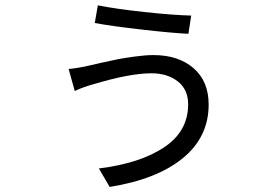

<svg xmlns="http://www.w3.org/2000/svg" viewBox="-20 -656 1040 731"><path d="M696.3 -258.8Q696.3 -315.4 656.7 -346.2Q617.2 -377 556.6 -377Q473.6 -377 331.1 -334Q295.9 -324.2 264.6 -309.6L241.2 -393.6Q264.6 -394.5 314.5 -405.3Q322.3 -407.2 363.3 -416.5Q404.3 -425.8 429.7 -430.7Q455.1 -435.5 494.6 -440.9Q534.2 -446.3 564.5 -446.3Q659.2 -446.3 716.8 -396.5Q774.4 -346.7 774.4 -257.8Q774.4 -133.8 675.3 -53.2Q576.2 27.3 397.5 55.7L356.4 -14.6Q513.7 -34.2 605 -95.2Q696.3 -156.2 696.3 -258.8ZM352.5 -635.7Q419.9 -622.1 528.3 -610.4Q636.7 -598.6 708 -596.7L697.3 -527.3Q633.8 -530.3 519 -543.5Q404.3 -556.6 340.8 -568.4Z"/></svg>

Font: GenYoGothic TW TTF Regular
Style: Regular
Weight: 400
Version: Version 1.300